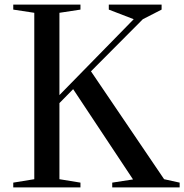

<svg xmlns="http://www.w3.org/2000/svg" viewBox="-20 -820 806 840"><path d="M766 0H471V-21L562 -35L300 -430L240 -369V-36L332 -21V0H38V-21L130 -36V-764L38 -778V-800H332V-778L240 -764V-404L565 -736L456 -778V-800H687V-778L605 -736L378 -508L698 -36L766 -21Z"/></svg>

Font: Prata
Style: Regular
Weight: 400
Designer: Cyreal (www.cyreal.org)
Foundry: Cyreal (www.cyreal.org)
Version: Version 1.010